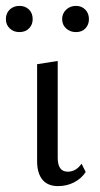

<svg xmlns="http://www.w3.org/2000/svg" viewBox="-35 -627 338 652"><path d="M91 -80V-409L161 -420V-91Q161 -44 195 -44Q223 -44 242 -71L256 -43Q242 -21 217 -8Q192 5 162 5Q127 5 109 -17Q91 -39 91 -80ZM-15 -562Q-15 -582 -2 -594.5Q11 -607 31 -607Q51 -607 63.5 -594.5Q76 -582 76 -562Q76 -543 63.5 -530.5Q51 -518 31 -518Q11 -518 -2 -530.5Q-15 -543 -15 -562ZM176 -562Q176 -581 189.5 -594Q203 -607 223 -607Q242 -607 254.5 -594.5Q267 -582 267 -562Q267 -543 255 -530.5Q243 -518 223 -518Q203 -518 189.5 -530.5Q176 -543 176 -562Z"/></svg>

Font: LXGW Bright GB
Style: Regular
Weight: 400
Designer: Christian Thalmann (Catharsis Fonts)
Foundry: LXGW / Christian Thalmann (Catharsis Fonts) / Fontworks Inc.
Version: Version 5.510